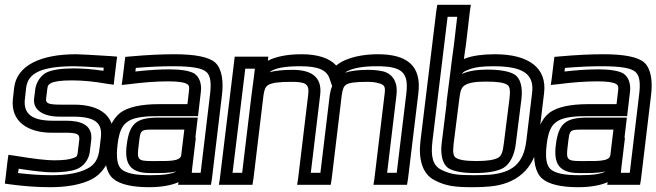

<svg xmlns="http://www.w3.org/2000/svg" viewBox="-24 -745 2735 800"><path d="M191 -192H246C296 -192 310 -188 306 -160L300 -111C298 -94 296 -92 283 -87C265 -80 239 -77 201 -77C170 -77 117 -83 39 -96L11 -100L7 -71L-1 -2L-4 20L17 23C76 31 132 35 185 35C256 35 315 24 358 2C404 -22 434 -70 441 -128L446 -170C457 -259 396 -309 285 -309H229C177 -309 166 -315 168 -333L173 -374C175 -390 178 -393 189 -399C203 -406 230 -410 276 -410C318 -410 366 -406 421 -396L450 -392L453 -421L461 -486L464 -509L441 -511C359 -516 310 -519 293 -519C143 -519 46 -471 35 -380L30 -335C18 -237 95 -192 191 -192ZM197 -242C114 -242 71 -267 80 -335L85 -380C93 -441 149 -469 287 -469C301 -469 341 -467 408 -463L407 -450C361 -457 319 -460 282 -460C232 -460 193 -454 170 -443C145 -430 127 -402 123 -374L118 -333C113 -286 158 -259 223 -259H279C373 -259 404 -233 396 -170L391 -128C386 -82 371 -58 339 -42C304 -24 257 -15 191 -15C147 -15 100 -18 51 -24L54 -42C118 -32 166 -27 195 -27C236 -27 272 -31 295 -40C324 -51 346 -80 350 -111L356 -160C364 -227 309 -242 252 -242H197Z M859 0 900 -342C909 -408 900 -459 873 -484C847 -508 787 -519 703 -519C649 -519 588 -516 521 -510L498 -508L495 -485L487 -419L483 -391L512 -394C574 -402 628 -406 676 -406C720 -406 744 -402 755 -395C764 -390 766 -384 763 -363L757 -311H637C565 -311 509 -299 477 -275C445 -250 423 -202 416 -144C408 -78 418 -26 447 -1C474 23 527 35 596 35C646 35 688 28 720 14L718 25H743H830H855L859 0ZM554 -141C562 -208 558 -205 630 -205H744L731 -98C727 -72 677 -74 625 -74H607C549 -74 546 -80 554 -141ZM504 -141C494 -64 517 -24 600 -24H618C643 -24 679 -23 711 -31C693 -20 659 -15 602 -15C538 -15 502 -23 482 -40C465 -56 459 -86 466 -144C472 -194 484 -221 505 -236C526 -253 565 -261 631 -261H776H801L804 -286L813 -363C817 -395 807 -425 785 -439C766 -450 730 -456 682 -456C640 -456 592 -453 540 -447L542 -462C599 -467 651 -469 697 -469C776 -469 819 -461 836 -445C853 -430 858 -400 850 -342L812 -25H775L777 -46L792 -171H790L797 -230L800 -255H775H636C546 -255 515 -232 504 -141Z M1550 -519C1493 -519 1420 -508 1377 -472C1349 -503 1299 -519 1233 -519C1176 -519 1127 -510 1092 -492L1094 -509H1069H979H954L951 -484L892 0L888 25H913H1003H1028L1032 0L1074 -349C1078 -375 1083 -384 1094 -391C1109 -400 1138 -404 1189 -404C1250 -404 1266 -396 1260 -349L1218 0L1214 25H1239H1329H1354L1358 0L1400 -349C1404 -375 1408 -385 1418 -392C1429 -400 1456 -404 1506 -404C1527 -404 1542 -402 1555 -398C1579 -391 1583 -384 1578 -349L1536 0L1532 25H1557H1647H1672L1676 0L1719 -355C1734 -473 1670 -519 1550 -519ZM1024 -349 1018 -300 985 -25H945L998 -459H1038L1034 -425L1024 -349ZM1360 -386C1355 -375 1352 -362 1350 -349L1311 -25H1271L1310 -349C1320 -429 1267 -454 1195 -454C1157 -454 1124 -451 1099 -444C1120 -461 1160 -469 1227 -469C1303 -469 1337 -453 1349 -418L1360 -386ZM1544 -469C1649 -469 1680 -446 1669 -355L1629 -25H1589L1628 -349C1634 -397 1617 -434 1575 -447C1558 -451 1536 -454 1512 -454C1471 -454 1437 -450 1413 -442C1440 -462 1491 -469 1544 -469Z M2243 -357C2256 -462 2179 -519 2038 -519C1988 -519 1945 -513 1916 -502C1914 -501 1911 -500 1909 -499C1912 -522 1915 -545 1917 -555L1934 -700L1938 -725H1913H1823H1798L1794 -700L1728 -158C1719 -83 1735 -20 1787 6C1834 31 1875 35 1945 35C1972 35 1996 34 2016 32C2123 23 2204 -37 2219 -158L2243 -357ZM2075 -145C2071 -109 2064 -95 2052 -88C2036 -79 2008 -74 1961 -74C1914 -74 1888 -79 1875 -88C1865 -95 1862 -109 1866 -145L1890 -335C1894 -369 1900 -382 1913 -390C1929 -400 1955 -405 2000 -405C2048 -405 2075 -401 2089 -392C2100 -385 2103 -372 2099 -335L2075 -145ZM2125 -145 2149 -335C2154 -381 2145 -420 2119 -435C2098 -448 2058 -455 2006 -455C1963 -455 1926 -449 1901 -437C1904 -443 1909 -448 1929 -455C1953 -465 1985 -469 2032 -469C2158 -469 2203 -435 2193 -357L2169 -158C2157 -61 2109 -26 2017 -17C1999 -16 1978 -15 1951 -15C1883 -15 1854 -18 1814 -38C1779 -56 1770 -93 1778 -158L1841 -675H1881L1867 -555C1864 -534 1854 -461 1852 -440L1836 -315H1837L1816 -145C1811 -100 1820 -62 1843 -45C1864 -31 1904 -24 1954 -24C2006 -24 2048 -31 2073 -45C2101 -61 2120 -100 2125 -145Z M2647 0 2688 -342C2697 -408 2688 -459 2661 -484C2635 -508 2575 -519 2491 -519C2437 -519 2376 -516 2309 -510L2286 -508L2283 -485L2275 -419L2271 -391L2300 -394C2362 -402 2416 -406 2464 -406C2508 -406 2532 -402 2543 -395C2552 -390 2554 -384 2551 -363L2545 -311H2425C2353 -311 2297 -299 2265 -275C2233 -250 2211 -202 2204 -144C2196 -78 2206 -26 2235 -1C2262 23 2315 35 2384 35C2434 35 2476 28 2508 14L2506 25H2531H2618H2643L2647 0ZM2342 -141C2350 -208 2346 -205 2418 -205H2532L2519 -98C2515 -72 2465 -74 2413 -74H2395C2337 -74 2334 -80 2342 -141ZM2292 -141C2282 -64 2305 -24 2388 -24H2406C2431 -24 2467 -23 2499 -31C2481 -20 2447 -15 2390 -15C2326 -15 2290 -23 2270 -40C2253 -56 2247 -86 2254 -144C2260 -194 2272 -221 2293 -236C2314 -253 2353 -261 2419 -261H2564H2589L2592 -286L2601 -363C2605 -395 2595 -425 2573 -439C2554 -450 2518 -456 2470 -456C2428 -456 2380 -453 2328 -447L2330 -462C2387 -467 2439 -469 2485 -469C2564 -469 2607 -461 2624 -445C2641 -430 2646 -400 2638 -342L2600 -25H2563L2565 -46L2580 -171H2578L2585 -230L2588 -255H2563H2424C2334 -255 2303 -232 2292 -141Z"/></svg>

Font: Gamestation Display Outline
Style: Italic
Weight: 400
Designer: Jonas Hecksher
Foundry: Jonas Hecksher, Playtypeª, e-types AS
Version: Version 1.003